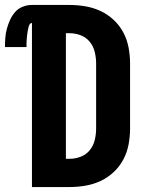

<svg xmlns="http://www.w3.org/2000/svg" viewBox="-73 -755 593 775"><path d="M56 0V-662Q49 -662 46 -655.5Q43 -649 41.5 -643Q40 -637 39 -630.5Q38 -624 37 -617.5Q36 -611 35.5 -604.5Q35 -598 34.5 -591.5Q34 -585 34 -578.5Q34 -572 34 -565H-53Q-53 -584 -51.5 -603Q-50 -622 -45 -640Q-40 -658 -32 -675.5Q-24 -693 -11.5 -707Q1 -721 19 -728Q37 -735 56 -735H207Q240 -735 272 -729.5Q304 -724 333 -710.5Q362 -697 386 -674.5Q410 -652 425 -623.5Q440 -595 446 -563Q452 -531 452 -498V-237Q452 -204 446 -172Q440 -140 425 -111.5Q410 -83 386 -60.5Q362 -38 333 -24.5Q304 -11 272 -5.5Q240 0 207 0ZM193 -114H208Q231 -114 253 -122.5Q275 -131 289.5 -149Q304 -167 309.5 -190Q315 -213 315 -237V-499Q315 -522 309.5 -545Q304 -568 289.5 -586Q275 -604 253 -612.5Q231 -621 207 -621H193Z"/></svg>

Font: Iosevka Heavy
Style: Regular
Weight: 900
Monospace: yes
Designer: Belleve Invis
Foundry: Belleve Invis
Version: Version 32.5.0; ttfautohint (v1.8.4)